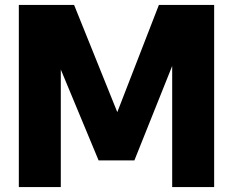

<svg xmlns="http://www.w3.org/2000/svg" viewBox="-20 -760 946 780"><path d="M56.5 0V-740H281L456.5 -304.5L625.5 -740H850V0H679.5V-492L526 -108.5H380.5L227 -477.5V0Z"/></svg>

Font: Encode Sans SmCnd XBd
Style: Regular
Weight: 800
Width: 4
Designer: Multiple Designers
Foundry: Impallari Type
Version: Version 3.002; ttfautohint (v1.8.3) -l 8 -r 50 -G 200 -x 14 